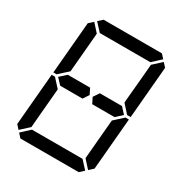

<svg xmlns="http://www.w3.org/2000/svg" viewBox="-223 -1164 1261 1329"><g transform="rotate(30 408.0 -500.0)"><path d="M628 -546 671 -499 620 -453V-454H602H600H471H450H443L420 -500L451 -546H458H479H492ZM144 -500 196 -547V-546H332H373L396 -500L365 -454H208H205H188V-453ZM185 -969 219 -1000H685L713 -969L646 -907H626H490H398H262H242ZM684 -485 689 -489H716L680 -76L646 -45L590 -107V-113L599 -218L617 -424ZM631 -31 597 0H131L103 -31L170 -93H190H326H418H554H574ZM726 -955 754 -924 718 -510H691L686 -514L631 -575L633 -607L649 -782L658 -887V-893ZM131 -515 127 -510H100L136 -924L170 -955L226 -893V-887L217 -782L199 -576ZM90 -45 62 -76 98 -490H125L129 -485L185 -424L167 -218L158 -113V-107Z"/></g></svg>

Font: DSEG14 Classic
Style: Italic
Weight: 400
Italic angle: -5°
Designer: Keshikan(Twitter:@keshinomi_88pro)
Version: Version 0.46